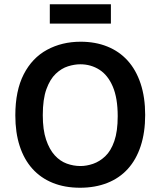

<svg xmlns="http://www.w3.org/2000/svg" viewBox="-20 -869 754 902"><path d="M356 13Q284 13 227.5 -10Q171 -33 132 -76.5Q93 -120 72.5 -183Q52 -246 52 -327Q52 -443 91.5 -520Q131 -597 201 -635Q271 -673 359 -673Q428 -673 484 -650.5Q540 -628 579.5 -584.5Q619 -541 640.5 -476.5Q662 -412 662 -329Q662 -247 641 -183Q620 -119 580.5 -75.5Q541 -32 484 -9.5Q427 13 356 13ZM358 -89Q387 -89 417.5 -99.5Q448 -110 474.5 -135Q501 -160 517 -206Q533 -252 533 -323Q533 -408 510 -462Q487 -516 447 -541.5Q407 -567 357 -567Q330 -567 299.5 -557.5Q269 -548 242 -522.5Q215 -497 198 -450Q181 -403 181 -328Q181 -259 196.5 -213Q212 -167 237 -139.5Q262 -112 293.5 -100.5Q325 -89 358 -89ZM214 -758V-849H501V-758Z"/></svg>

Font: Bricolage Grotesque SemiBold
Style: Regular
Weight: 600
Designer: Mathieu Triay
Foundry: Atelier Triay
Version: Version 1.000;gftools[0.9.30]